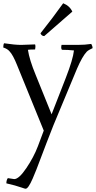

<svg xmlns="http://www.w3.org/2000/svg" viewBox="-32 -768 587 1176"><path d="M97 -493 183 -496Q185 -491 185 -481L183 -465Q152 -465 139 -463Q148 -402 187 -308L284 -68L371 -291Q415 -404 421 -459Q385 -463 347 -463Q343 -469 343 -477Q343 -485 345 -493H443Q489 -493 527 -499Q535 -486 535 -473Q510 -462 499 -451Q472 -422 440 -348L295 0Q282 31 253 107.5Q224 184 212.5 214Q201 244 191 270.5Q181 297 168 326Q141 388 125 388Q120 388 104 382Q61 367 7 355Q7 335 16 323Q52 329 55 329Q84 329 129.5 261.5Q175 194 200 128L236 32L73 -368Q48 -431 27 -453Q14 -469 -12 -477Q-12 -495 -7 -503Q59 -493 97 -493ZM411 -697 239 -547Q231 -547 225 -551.5Q219 -556 216 -564Q293 -661 355 -748Q395 -732 411 -697Z"/></svg>

Font: Rosarivo
Style: Regular
Weight: 400
Designer: Pablo Ugerman
Foundry: Pablo Ugerman
Version: Version 1.003